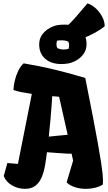

<svg xmlns="http://www.w3.org/2000/svg" viewBox="-20 -1143 661 1172"><path d="M500.5 -667Q528.3 -528.3 547.4 -429.2Q566.4 -330.1 578.4 -262.7Q590.3 -195.3 596.9 -152.6Q603.5 -109.9 606 -84.5Q608.4 -59.1 608.6 -44.2Q608.9 -29.3 607.9 -16.6Q585.9 -2.9 560.1 3.2Q534.2 9.3 508.3 9.8Q470.7 10.3 437.5 -0.5Q404.3 -11.2 386.7 -29.8L426.3 -162.6L417 -205.1H390.6Q365.7 -206.5 331.5 -209Q297.4 -211.4 266.6 -213.9Q261.7 -172.9 254.9 -132.8Q248 -92.8 234.1 -60.3Q220.2 -27.8 195.6 -8.8Q170.9 10.3 129.9 9.8Q88.9 8.8 53 -11.7Q17.1 -32.2 2.9 -68.4L24.9 -147.9L89.4 -142.6L174.3 -569.8Q140.1 -574.7 110.8 -580.6Q81.5 -586.4 62 -593.8Q63 -619.1 70.1 -649.9Q77.1 -680.7 90.8 -709.5Q104.5 -738.3 124.5 -756.3Q222.2 -740.2 315.7 -717.5Q409.2 -694.8 500.5 -667ZM298.8 -555.7Q297.4 -534.2 294.7 -495.4Q292 -456.5 287.6 -408Q283.2 -359.4 277.8 -309.1Q307.1 -312 339.1 -315.2Q371.1 -318.4 393.1 -320.3L340.8 -552.2Q331.1 -553.2 320.6 -554.2Q310.1 -555.2 298.8 -555.7ZM355.5 -752Q292.5 -752 255.9 -784.2Q219.2 -816.4 219.2 -871.6Q219.2 -907.2 237.5 -931.9Q255.9 -956.5 281.7 -970.9Q307.6 -985.4 329.6 -989.3Q350.1 -992.7 372.6 -992.7Q435.1 -992.7 471.7 -960.9Q508.3 -929.2 508.3 -874Q508.3 -838.9 490 -813.7Q471.7 -788.6 445.8 -774.2Q419.9 -759.8 397.9 -755.9Q374.5 -752 355.5 -752ZM369.1 -840.8Q385.3 -840.8 398.9 -845.2Q399.9 -850.6 400.9 -856.2Q401.9 -861.8 401.9 -867.2Q401.9 -879.9 397.5 -887.7Q391.1 -893.1 378.9 -895Q366.7 -897 354.5 -897Q338.9 -897 328.1 -894.5Q324.7 -882.8 324.7 -873Q324.7 -857.9 330.6 -849.6Q346.7 -840.8 369.1 -840.8ZM412.1 -885.7Q400.4 -895.5 386.5 -916.5Q372.6 -937.5 363.8 -961.4Q409.7 -1000.5 441.7 -1037.8Q473.6 -1075.2 514.2 -1122.6Q543 -1112.8 566.7 -1090.1Q590.3 -1067.4 604.7 -1039.1Q619.1 -1010.7 619.1 -982.9Q597.7 -964.4 561.5 -944.3Q525.4 -924.3 485.4 -908.4Q445.3 -892.6 412.1 -885.7Z"/></svg>

Font: Fruktur
Style: Regular
Weight: 400
Designer: Viktoriya Grabowska, Eben Sorkin
Foundry: Viktoriya Grabowska
Version: Version 1.008; ttfautohint (v1.8.4.7-5d5b)